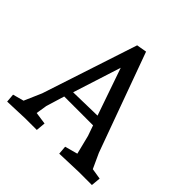

<svg xmlns="http://www.w3.org/2000/svg" viewBox="-186 -873 1035 1035"><g transform="rotate(45 332.0 -355.0)"><path d="M660 -54 655 0H554L411 5L407 -44L480 -64L453 -172L432 -232H212L180 -127L170 -64L240 -54L235 0H149L14 5L10 -44L73 -61L116 -160L295 -705L353 -715L559 -149L598 -64ZM318 -557 230 -282 412 -286Z"/></g></svg>

Font: Andada SC
Style: Regular
Weight: 400
Designer: Carolina Giovagnoli
Foundry: Carolina Giovagnoli
Version: Version 1.003